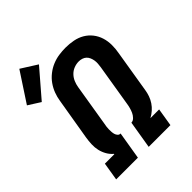

<svg xmlns="http://www.w3.org/2000/svg" viewBox="-272 -975 1106 1106"><g transform="rotate(-45 280.5 -422.5)"><path d="M23 0 41 -110H118V-113Q100 -128 88 -149Q76 -170 70.5 -193.5Q65 -217 66 -242.5Q67 -268 71 -293L114 -549Q118 -576 128 -602.5Q138 -629 154.5 -652.5Q171 -676 194.5 -694.5Q218 -713 244.5 -724Q271 -735 298.5 -739Q326 -743 353 -743Q385 -743 416 -737Q447 -731 472.5 -716Q498 -701 516.5 -677.5Q535 -654 544 -625Q553 -596 553 -564Q553 -532 547 -501L505 -245Q502 -225 495 -205Q488 -185 476 -167Q464 -149 447.5 -134.5Q431 -120 412 -110H483L465 0H288L316 -169Q330 -169 341.5 -181Q353 -193 359 -206.5Q365 -220 369 -234.5Q373 -249 375 -263L417 -519Q419 -532 420 -545.5Q421 -559 419 -571.5Q417 -584 412 -596Q407 -608 398 -616.5Q389 -625 376.5 -629Q364 -633 351 -633Q331 -633 311.5 -625.5Q292 -618 277.5 -603Q263 -588 255 -569Q247 -550 244 -531L202 -275Q200 -265 198.5 -254.5Q197 -244 197 -234Q197 -224 197.5 -214Q198 -204 200.5 -194.5Q203 -185 209.5 -177Q216 -169 226 -169H228L200 0ZM35 -618 -39 -665 79 -845 177 -783Z"/></g></svg>

Font: Iosevka Curly XBdEx
Style: Italic
Weight: 800
Width: 7
Italic angle: -9°
Monospace: yes
Designer: Belleve Invis
Foundry: Belleve Invis
Version: Version 11.1.0; ttfautohint (v1.8.3)